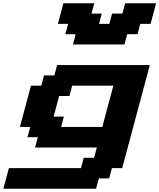

<svg xmlns="http://www.w3.org/2000/svg" viewBox="-54 -1020 967 1165"><path d="M-33.7 125H528.8L545.9 62.5H608.4L625 0H687.5Q715.3 -104 771.2 -312.3Q827.1 -520.5 855 -625H292.5L275.9 -562.5H213.4L196.3 -500H133.8Q122.6 -458 100.3 -375Q78.1 -292 66.9 -250H129.4L112.8 -187.5H175.3L158.7 -125H533.7L516.6 -62.5H454.1L437.5 0H0Q-5.4 21 -16.6 62.5Q-27.8 104 -33.7 125ZM566.9 -250H316.9L333.5 -312.5H271Q276.9 -333 288.1 -375Q299.3 -417 304.7 -437.5H367.2L383.8 -500H633.8Q622.6 -458 600.3 -375Q578.1 -292 566.9 -250ZM388.7 -750H701.2L717.8 -812.5H780.3L796.9 -875H859.4Q865.2 -896 876.5 -937.5Q887.7 -979 893.1 -1000H705.6L688.5 -937.5H626L609.4 -875H546.9L563.5 -937.5H501L518.1 -1000H330.6Q325.2 -979 314 -937.3Q302.7 -895.5 296.9 -875H359.4L342.8 -812.5H405.3Z"/></svg>

Font: Faithful 32x
Style: SemiboldOblique
Weight: 400
Foundry: Faithful Resource Pack
Version: Version 1.0; January 27, 2023